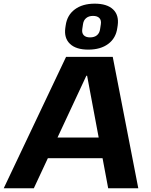

<svg xmlns="http://www.w3.org/2000/svg" viewBox="-51 -1003 802 1023"><path d="M301 -700H549.7L685.8 0H525.4L413.1 -599.5H409.1L129.3 0H-31.1ZM189 -270.3H541.5L525.8 -160.1H173.2ZM419.5 -738.6Q354 -738.6 321.8 -769.4Q289.5 -800.1 297 -854.4L299 -867.8Q306.6 -922.6 347.7 -953Q388.7 -983.5 453.7 -983.5Q519.1 -983.5 551.4 -953Q583.6 -922.6 576.1 -867.8L574.1 -854.4Q566.6 -799.5 525.7 -769.1Q484.9 -738.6 419.5 -738.6ZM428.6 -803.8Q452 -803.8 465.7 -815.3Q479.4 -826.8 482.3 -847.7L486.4 -874.5Q489.4 -895.4 478.4 -906.8Q467.5 -918.3 444.6 -918.3Q422.2 -918.3 408.3 -906.8Q394.3 -895.4 391.3 -874.5L387.3 -847.7Q384.3 -826.8 395.3 -815.3Q406.2 -803.8 428.6 -803.8Z"/></svg>

Font: Pathway Extreme 8pt Thin
Style: Italic
Weight: 100
Italic angle: -8°
Designer: Eduardo Rodriguez Tunni
Foundry: Eduardo Rodriguez Tunni
Version: Version 1.000